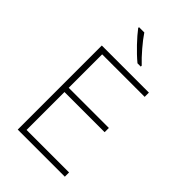

<svg xmlns="http://www.w3.org/2000/svg" viewBox="-276 -1051 1153 1153"><g transform="rotate(45 300.0 -475.0)"><path d="M338 -790H366V-798C324 -837 264 -907 236 -950H191V-943C224 -899 286 -833 338 -790ZM111 0H511V-36H150V-358H491V-394H150V-678H511V-714H111Z"/></g></svg>

Font: Noto Sans Mono ExtraLight
Style: Regular
Weight: 200
Designer: Monotype Design Team
Foundry: Monotype Imaging Inc.
Version: Version 2.014